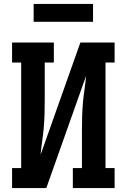

<svg xmlns="http://www.w3.org/2000/svg" viewBox="-20 -950 640 970"><path d="M41 0V-101H87V-634H41V-735H252V-634H206V-441Q206 -407 205 -372.5Q204 -338 201 -304Q198 -270 193 -236Q188 -202 185 -168L386 -735H559V-634H513V-101H559V0H348V-101H394V-294Q394 -328 395 -362.5Q396 -397 399 -431Q402 -465 407 -499Q412 -533 415 -567L214 0ZM150 -840V-930H450V-840Z"/></svg>

Font: Iosevka Slab Extended
Style: Bold
Weight: 700
Width: 7
Monospace: yes
Designer: Belleve Invis
Foundry: Belleve Invis
Version: Version 11.1.0; ttfautohint (v1.8.3)